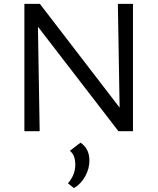

<svg xmlns="http://www.w3.org/2000/svg" viewBox="-20 -678 814 992"><path d="M589 -658H667V0H592L176 -540L185 0H106V-658H186L598 -122ZM396 59Q442 90 442 152Q442 193 420.5 232.5Q399 272 362 294L331 269Q369 226 369 173Q369 123 341 101Z"/></svg>

Font: EauTest Medium
Style: Regular
Weight: 500
Designer: Christian Thalmann (Catharsis Fonts)
Version: Version 0.001;PS 000.001;hotconv 1.0.88;makeotf.lib2.5.64775